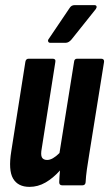

<svg xmlns="http://www.w3.org/2000/svg" viewBox="-20 -723 426 749"><path d="M95 6Q50 6 31 -26.5Q12 -59 24 -133L79 -482Q81 -494 92 -494H185Q198 -494 196 -482L143 -145Q138 -119 143.5 -109Q149 -99 164 -99Q185 -99 212 -126L269 -482Q270 -494 281 -494H374Q387 -494 386 -482L329 -127Q323 -91 319 -62.5Q315 -34 314 -12Q313 0 301 0H223Q211 0 211 -12Q211 -22 212 -33.5Q213 -45 214 -58Q187 -28 157.5 -11Q128 6 95 6ZM176 -556Q170 -556 168 -561Q166 -566 170 -571L251 -691Q258 -703 271 -703H348Q355 -703 356.5 -698.5Q358 -694 354 -688L259 -569Q248 -556 236 -556Z"/></svg>

Font: Sofia Sans Extra Condensed ExtraBold
Style: Italic
Weight: 800
Italic angle: -9°
Designer: Botio Nikoltchev, Ani Petrova
Foundry: lettersoup
Version: Version 4.101; ttfautohint (v1.8.4.7-5d5b)